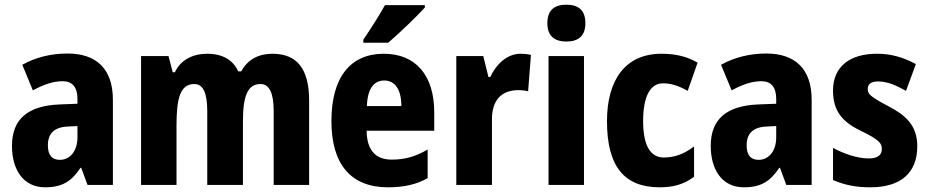

<svg xmlns="http://www.w3.org/2000/svg" viewBox="-20 -881 3956 818"><path d="M268 -653C196 -653 130 -636 75 -605L120 -496C168 -522 208 -535 247 -535C289 -535 310 -509 310 -459V-439L232 -436C101 -430 31 -376 31 -259C31 -160 78 -83 172 -83C246 -83 285 -109 323 -166H326L353 -93H461V-456C461 -588 390 -653 268 -653ZM271 -342 310 -344V-296C310 -237 278 -200 235 -200C203 -200 184 -218 184 -262C184 -311 210 -340 271 -342Z M1140 -652C1082 -652 1034 -627 1008 -577H995C974 -623 931 -652 863 -652C803 -652 750 -627 725 -573H716L698 -642H581V-93H732V-347C732 -465 749 -523 808 -523C846 -523 863 -484 863 -407V-93H1015V-363C1015 -470 1034 -523 1090 -523C1128 -523 1146 -484 1146 -407V-93H1297V-452C1297 -589 1245 -652 1140 -652Z M1790 -849V-859H1620C1596 -815 1561 -761 1528 -712V-699H1634C1683 -741 1758 -813 1790 -849ZM1615 -652C1473 -652 1392 -552 1392 -365C1392 -182 1474 -83 1633 -83C1701 -83 1754 -95 1802 -122V-244C1749 -213 1704 -201 1649 -201C1579 -201 1543 -242 1542 -324H1830V-403C1830 -560 1751 -652 1615 -652ZM1617 -538C1664 -538 1690 -498 1690 -429H1543C1546 -508 1576 -538 1617 -538Z M2198 -652C2138 -652 2092 -604 2069 -553H2061L2039 -642H1924V-93H2076V-371C2075 -456 2119 -497 2188 -497C2203 -497 2220 -495 2230 -492L2242 -647C2226 -651 2211 -652 2198 -652Z M2393 -861C2341 -861 2312 -837 2312 -782C2312 -728 2342 -704 2393 -704C2444 -704 2474 -728 2474 -782C2474 -836 2446 -861 2393 -861ZM2468 -642H2317V-93H2468Z M2791 -83C2851 -83 2896 -97 2937 -128V-257C2896 -226 2856 -210 2808 -210C2751 -210 2720 -261 2720 -365C2720 -470 2750 -526 2805 -526C2840 -526 2872 -515 2910 -494L2952 -614C2911 -638 2864 -652 2798 -652C2644 -652 2566 -540 2566 -365C2566 -171 2640 -83 2791 -83Z M3245 -653C3173 -653 3107 -636 3052 -605L3097 -496C3145 -522 3185 -535 3224 -535C3266 -535 3287 -509 3287 -459V-439L3209 -436C3078 -430 3008 -376 3008 -259C3008 -160 3055 -83 3149 -83C3223 -83 3262 -109 3300 -166H3303L3330 -93H3438V-456C3438 -588 3367 -653 3245 -653ZM3248 -342 3287 -344V-296C3287 -237 3255 -200 3212 -200C3180 -200 3161 -218 3161 -262C3161 -311 3187 -340 3248 -342Z M3888 -258C3888 -348 3837 -391 3764 -429C3687 -470 3677 -480 3677 -502C3677 -523 3692 -534 3721 -534C3763 -534 3800 -516 3840 -494L3882 -608C3826 -638 3775 -652 3716 -652C3599 -652 3529 -596 3529 -495C3529 -411 3566 -363 3645 -325C3730 -284 3737 -269 3737 -246C3737 -220 3719 -206 3681 -206C3632 -206 3575 -226 3529 -251V-114C3580 -92 3628 -83 3688 -83C3816 -83 3888 -143 3888 -258Z"/></svg>

Font: Noto Sans Kannada UI Condensed ExtraBold
Style: Regular
Weight: 800
Width: 3
Designer: Jelle Bosma - Monotype Design Team
Foundry: Monotype Imaging Inc.
Version: Version 2.005